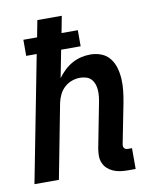

<svg xmlns="http://www.w3.org/2000/svg" viewBox="-84 -805 719 882"><g transform="rotate(-10 275.0 -364.0)"><path d="M440 12Q422 12 405 9.5Q388 7 373 0.5Q358 -6 346 -17Q334 -28 327.5 -43.5Q321 -59 321 -76Q321 -93 324 -111L364 -317Q367 -332 368.5 -346.5Q370 -361 369 -375.5Q368 -390 363.5 -403Q359 -416 350 -426Q341 -436 327 -440.5Q313 -445 298 -445Q279 -445 260 -438.5Q241 -432 225.5 -418Q210 -404 201 -385.5Q192 -367 188 -348L121 0H7L121 -587H72V-662H136L151 -740H265L250 -662H326V-587H235L210 -459Q224 -478 241 -494Q258 -510 278 -521Q298 -532 319.5 -537Q341 -542 363 -542Q390 -542 414 -532.5Q438 -523 453.5 -503Q469 -483 476 -458Q483 -433 484.5 -406.5Q486 -380 483 -353Q480 -326 475 -299L438 -111Q437 -106 437.5 -101Q438 -96 441 -92Q444 -88 449 -86.5Q454 -85 459 -85H477V12Z"/></g></svg>

Font: Lode
Style: Bold Italic
Weight: 700
Italic angle: -11°
Monospace: yes
Designer: Belleve Invis
Foundry: Belleve Invis
Version: Version 29.2.0; ttfautohint (v1.8.3)